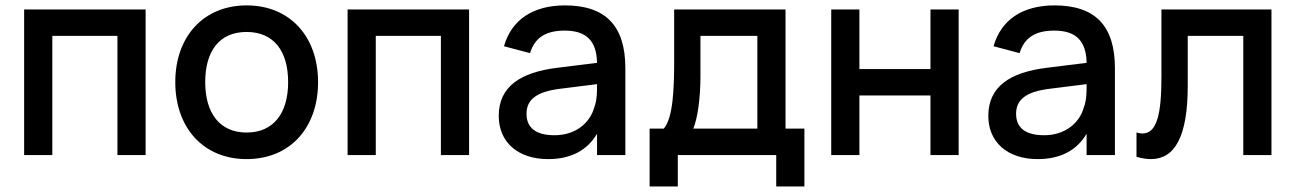

<svg xmlns="http://www.w3.org/2000/svg" viewBox="-20 -575 4805 712"><path d="M174 0V-442H415.5V0H520V-540H69.5V0Z M894.5 15C1055.5 15 1159.5 -101 1159.5 -270.5C1159.5 -438.5 1056 -555 894.5 -555C734.5 -555 630 -439 630 -270.5C630 -102 733.5 15 894.5 15ZM894.5 -83.5C795.5 -83.5 741 -154.5 741 -270.5C741 -385.5 793.5 -456.5 894.5 -456.5C994.5 -456.5 1048.5 -386.5 1048.5 -270.5C1048.5 -155.5 994.5 -83.5 894.5 -83.5Z M1373.5 0V-442H1615V0H1719.5V-540H1269V0Z M2075 -555C1956.5 -555 1876.5 -501.5 1849 -403.5L1945.5 -378C1963 -435 2003.5 -461.5 2074 -461.5C2153.5 -461.5 2192.5 -424.5 2194 -342L2045.5 -323.5C1909 -306.5 1829.5 -253.5 1829.5 -145C1829.5 -47.5 1901 15 2012.5 15C2096.5 15 2157.5 -17 2194 -79V0H2299V-322.5C2299 -479.5 2225.5 -555 2075 -555ZM2194 -263V-259.5C2194 -235.5 2194 -203.5 2184 -177.5C2167 -116 2111.5 -73.5 2036.5 -73.5C1968 -73.5 1932.5 -100.5 1932.5 -153C1932.5 -206.5 1971 -235.5 2058.5 -246Z M2389 116.5H2493.5V0H2858.5V116.5H2963V-98H2893V-540H2480V-348.5C2480 -249.5 2476.5 -138 2441.5 -98H2389ZM2551 -98C2567.5 -138.5 2577.5 -212 2577.5 -295.5V-442H2788.5V-98Z M3167 0V-221H3430.5V0H3535V-540H3430.5V-319H3167V-540H3062.5V0Z M3890.5 -555C3772 -555 3692 -501.5 3664.5 -403.5L3761 -378C3778.5 -435 3819 -461.5 3889.5 -461.5C3969 -461.5 4008 -424.5 4009.5 -342L3861 -323.5C3724.5 -306.5 3645 -253.5 3645 -145C3645 -47.5 3716.5 15 3828 15C3912 15 3973 -17 4009.5 -79V0H4114.5V-322.5C4114.5 -479.5 4041 -555 3890.5 -555ZM4009.5 -263V-259.5C4009.5 -235.5 4009.5 -203.5 3999.5 -177.5C3982.5 -116 3927 -73.5 3852 -73.5C3783.5 -73.5 3748 -100.5 3748 -153C3748 -206.5 3786.5 -235.5 3874 -246Z M4194.5 6.5C4214 12 4231.5 15 4248 15C4337 15 4384.5 -69.5 4384.5 -256.5V-442H4590.5V0H4695V-540H4287V-290C4287 -155 4271 -80 4217 -80C4210 -80 4202.5 -81 4194.5 -83.5Z"/></svg>

Font: Vela Sans SemBd
Style: Regular
Weight: 600
Designer: Principal design: Mikhail Sharanda - project Manrope.
Design modification: Ravid Balaliev
Foundry: Mikhail Sharanda
Version: Version 1.001